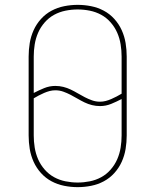

<svg xmlns="http://www.w3.org/2000/svg" viewBox="-20 -763 640 791"><path d="M300 8Q272 8 244.5 2.5Q217 -3 192.5 -16Q168 -29 149 -50Q130 -71 118.5 -96.5Q107 -122 102.5 -149.5Q98 -177 98 -205V-530Q98 -558 102.5 -585.5Q107 -613 118.5 -638.5Q130 -664 149 -685Q168 -706 192.5 -719Q217 -732 244.5 -737.5Q272 -743 300 -743Q328 -743 355.5 -737.5Q383 -732 407.5 -719Q432 -706 451 -685Q470 -664 481.5 -638.5Q493 -613 497.5 -585.5Q502 -558 502 -530V-205Q502 -177 497.5 -149.5Q493 -122 481.5 -96.5Q470 -71 451 -50Q432 -29 407.5 -16Q383 -3 355.5 2.5Q328 8 300 8ZM392 -344Q404 -344 415.5 -347Q427 -350 438.5 -355Q450 -360 460.5 -365.5Q471 -371 481 -377V-530Q481 -555 477 -580Q473 -605 463 -628Q453 -651 436 -670.5Q419 -690 397 -702Q375 -714 350 -719Q325 -724 300 -724Q275 -724 250 -719Q225 -714 203 -702Q181 -690 164 -670.5Q147 -651 137 -628Q127 -605 123 -580Q119 -555 119 -530V-380Q140 -391 162 -400Q184 -409 208 -409Q225 -409 241 -405Q257 -401 271.5 -394Q286 -387 300.5 -378.5Q315 -370 329.5 -362.5Q344 -355 359.5 -349.5Q375 -344 392 -344ZM300 -11Q325 -11 350 -16Q375 -21 397 -33Q419 -45 436 -64.5Q453 -84 463 -107Q473 -130 477 -155Q481 -180 481 -205V-355Q460 -344 438 -335Q416 -326 392 -326Q375 -326 359 -330Q343 -334 328.5 -341Q314 -348 299.5 -356.5Q285 -365 270.5 -372.5Q256 -380 240.5 -385.5Q225 -391 208 -391Q196 -391 184.5 -388Q173 -385 161.5 -380Q150 -375 139.5 -369.5Q129 -364 119 -358V-205Q119 -180 123 -155Q127 -130 137 -107Q147 -84 164 -64.5Q181 -45 203 -33Q225 -21 250 -16Q275 -11 300 -11Z"/></svg>

Font: Iosevka HT Thin Extended
Style: Regular
Weight: 100
Width: 7
Monospace: yes
Designer: Belleve Invis
Foundry: Belleve Invis
Version: Version 32.3.0; ttfautohint (v1.8.4)